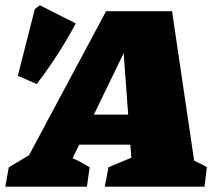

<svg xmlns="http://www.w3.org/2000/svg" viewBox="-25 -702 805 722"><path d="M705 -98Q717 -92 729.5 -86Q742 -80 753 -73L744 0H369L383 -73L469 -109L465 -158H273L248 -107Q265 -100 281 -91Q297 -82 312 -73L302 0H-5L8 -73L84 -118L374 -660H622ZM328 -271H457L440 -502ZM113 -386 42 -417 106 -668 125 -682 260 -614Q196 -494 113 -386Z"/></svg>

Font: Piazzolla SC Black
Style: Italic
Weight: 900
Italic angle: -11.3°
Designer: Juan Pablo del Peral
Foundry: Huerta Tipografica
Version: Version 1.330